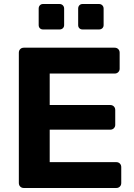

<svg xmlns="http://www.w3.org/2000/svg" viewBox="-20 -938 670 958"><path d="M99 0Q88 0 81 -7Q74 -14 74 -25V-675Q74 -686 81 -693Q88 -700 99 -700H552Q563 -700 570 -693Q577 -686 577 -675V-595Q577 -585 570 -578Q563 -571 552 -571H228V-414H530Q541 -414 548 -407Q555 -400 555 -389V-315Q555 -305 548 -298Q541 -291 530 -291H228V-129H560Q571 -129 578 -122Q585 -115 585 -104V-25Q585 -14 578 -7Q571 0 560 0ZM392 -791Q382 -791 376 -797Q370 -803 370 -813V-895Q370 -905 376 -911.5Q382 -918 392 -918H474Q484 -918 490.5 -911.5Q497 -905 497 -895V-813Q497 -803 490.5 -797Q484 -791 474 -791ZM195 -791Q185 -791 179 -797Q173 -803 173 -813V-895Q173 -905 179 -911.5Q185 -918 195 -918H277Q287 -918 293.5 -911.5Q300 -905 300 -895V-813Q300 -803 293.5 -797Q287 -791 277 -791Z"/></svg>

Font: Rubik SemiBold
Style: Regular
Weight: 600
Designer: Hubert and Fischer
Foundry: Hubert and Fischer
Version: Version 2.300;gftools[0.9.30]